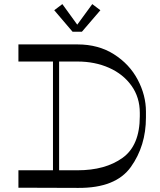

<svg xmlns="http://www.w3.org/2000/svg" viewBox="-20 -920 783 938"><path d="M238.8 -635.5H268.8V-71H238.8ZM358.8 -703Q461 -703 536.9 -654.7Q612.9 -606.4 652.9 -530.4Q693 -454.4 693 -375V-346Q693 -207.4 619.2 -104.2Q545.5 -1 362.8 -2L70 -3V-88.1H358.8Q494.4 -88.1 578.7 -148.8Q663 -209.4 663 -352V-369Q663 -444.2 622.4 -501.2Q581.8 -558.1 512.6 -588.8Q443.4 -619.4 358.8 -619.4H70V-703ZM370.5 -781.4H344.2L430.8 -900L470.4 -870L380.2 -765H334.5L245 -870L284.6 -900Z"/></svg>

Font: Space Cowgirl
Style: Regular
Weight: 400
Designer: Valery Marier
Foundry: Valery Marier
Version: Version 1.000